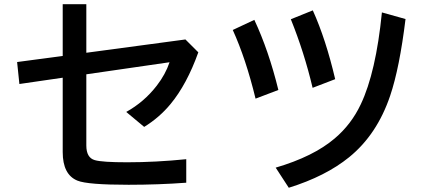

<svg xmlns="http://www.w3.org/2000/svg" viewBox="-20 -844 2040 909"><path d="M276.9 -824.2H388.7V-594.2L857.9 -657.2L918.9 -596.2Q864.7 -444.8 787.6 -351.6Q734.9 -287.6 662.6 -243.2L577.6 -314Q662.6 -361.3 722.2 -438.5Q763.7 -492.2 782.7 -549.3L388.7 -492.2V-155.3Q388.7 -97.2 428.7 -85.9Q463.4 -75.7 582 -75.7Q716.8 -75.7 861.8 -90.3V21Q729.5 30.8 588.9 30.8Q394 30.8 346.7 11.2Q276.9 -17.1 276.9 -124V-476.1L71.8 -446.3L61 -550.3L276.9 -579.1Z M1189.9 -377Q1144 -565.9 1082 -702.1L1184.1 -750Q1252.4 -604 1297.9 -418ZM1460 -428.2Q1420.4 -595.7 1356.9 -752.9L1460.9 -794.9Q1522.5 -658.7 1566.9 -469.2ZM1285.2 -50.3Q1464.4 -103 1564.5 -188.5Q1643.1 -254.9 1688 -350.1Q1759.8 -501 1788.1 -785.2L1899.9 -753.9Q1871.6 -522 1827.1 -390.6Q1765.1 -207 1632.8 -99.6Q1521.5 -9.3 1347.2 44.9Z"/></svg>

Font: BIZ UDGothic
Style: Bold
Weight: 700
Monospace: yes
Designer: TypeBank Co., Ltd.
Foundry: Morisawa Inc.
Version: Version 1.05